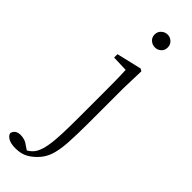

<svg xmlns="http://www.w3.org/2000/svg" viewBox="-408 -764 1046 1046"><g transform="rotate(45 115.0 -241.5)"><path d="M6 271Q-31 271 -50.5 259Q-70 247 -72 232Q-64 199 -24 199Q-8 199 7 204Q22 209 40 223L75 246V253H44V243Q60 236 75 224Q90 212 100 195Q114 170 121 129.5Q128 89 130 33Q132 -23 132 -92V-281Q132 -332 131.5 -375Q131 -418 129 -456L37 -459V-485L181 -519L195 -511L191 -377V-114Q191 -18 187 45Q183 108 169 149Q155 190 124 220Q98 246 71 258.5Q44 271 6 271ZM155 -655Q135 -655 119.5 -668.5Q104 -682 104 -704Q104 -726 119.5 -740Q135 -754 155 -754Q175 -754 190 -740Q205 -726 205 -704Q205 -682 190 -668.5Q175 -655 155 -655Z"/></g></svg>

Font: Noto Serif JP ExtraLight
Style: Regular
Weight: 200
Designer: Ryoko NISHIZUKA  (kana & ideographs); Frank Grießhammer (Latin, Greek & Cyrillic); Wenlong ZHANG  (bopomofo); Sandoll Co
Foundry: Adobe
Version: Version 2.002-H1;hotconv 1.1.0;makeotfexe 2.6.0